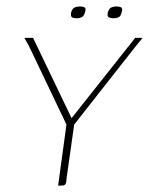

<svg xmlns="http://www.w3.org/2000/svg" viewBox="-20 -578 464 598"><path d="M333 -521Q325 -521 319 -524Q313 -527 316 -540Q320 -553 328.5 -555.5Q337 -558 343 -558Q350 -558 356.5 -555.5Q363 -553 359 -540Q356 -527 349 -524Q342 -521 333 -521ZM219 -521Q210 -521 204.5 -524Q199 -527 202 -541Q206 -553 214.5 -555.5Q223 -558 229 -558Q236 -558 242.5 -555.5Q249 -553 245 -541Q242 -528 234.5 -524.5Q227 -521 219 -521ZM161 0 187 -190 70 -435 56 -460H83L203 -210L401 -460H424L402 -433L211 -190L187 -20Q187 -14 186 -9.5Q185 -5 182 -2.5Q179 0 173 0Z"/></svg>

Font: Genos Thin Thin
Style: Italic
Weight: 250
Italic angle: -8°
Version: Version 1.010